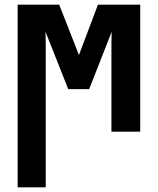

<svg xmlns="http://www.w3.org/2000/svg" viewBox="-20 -567 680 827"><path d="M56 240V-547H235L320 -330L402 -547H584V0H460V-332Q460 -357 460 -382Q460 -407 461 -430L364 -183H274L176 -430Q177 -403 177 -375.5Q177 -348 177 -321V240Z"/></svg>

Font: Noto Sans ExtraCondensed
Style: Bold
Weight: 700
Width: 2
Designer: Monotype Design Team
Foundry: Monotype Imaging Inc.
Version: Version 2.013; ttfautohint (v1.8.4.7-5d5b)